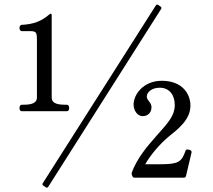

<svg xmlns="http://www.w3.org/2000/svg" viewBox="-20 -794 950 858"><path d="M697 -765 687 -772C683 -775 679 -774 676 -769L171 25C168 30 170 33 174 36L185 43C189 46 193 45 196 40L700 -754C703 -759 701 -762 697 -765ZM279 -297C286 -297 289 -303 289 -311C289 -320 286 -326 279 -326H270C229 -326 211 -336 211 -358V-726C211 -733 207 -735 201 -730C166 -699 127 -685 77 -683C71 -683 67 -676 67 -669C67 -662 71 -655 77 -655H109C141 -655 145 -652 145 -617V-358C145 -336 126 -326 86 -326H77C71 -326 67 -319 67 -311C67 -303 71 -297 77 -297ZM811 -7 834 -104C836 -112 836 -113 836 -115C836 -120 833 -122 828 -124C824 -125 821 -126 819 -126C814 -126 811 -125 809 -120C791 -69 777 -60 693 -60H629C656 -108 701 -156 732 -182C774 -216 831 -258 831 -322C831 -375 794 -433 703 -433C620 -433 577 -371 577 -327C577 -299 595 -275 617 -275C641 -275 657 -291 657 -315C657 -326 652 -334 645 -342C640 -349 636 -354 636 -363C636 -380 656 -402 694 -402C738 -402 761 -368 761 -325C761 -278 733 -247 681 -189C637 -139 593 -88 569 -23C568 -20 568 -16 569 -13L572 -6C574 -1 578 0 582 0H802C806 0 810 -3 811 -7Z"/></svg>

Font: Shippori Mincho OTF Medium
Style: Regular
Weight: 500
Designer: FONTDASU
Foundry: FONTDASU / Google Inc. / but / Adobe
Version: Version 3.300;hotconv 1.0.109;makeotfexe 2.5.65596